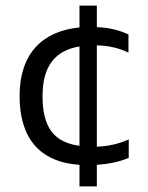

<svg xmlns="http://www.w3.org/2000/svg" viewBox="-20 -580 530 686"><path d="M264 86H326V9C369 6 407 -2 440 -16V-82C405 -66 366 -57 326 -56V-418C369 -417 406 -408 439 -392V-457C405 -472 374 -481 326 -483V-560H264V-482C132 -469 50 -389 50 -237C50 -89 119 -1 264 9ZM132 -237C132 -346 179 -400 264 -414V-59C170 -72 132 -128 132 -237Z"/></svg>

Font: Kanit Light
Style: Regular
Weight: 300
Designer: Katatrad Team
Foundry: CadsonDemak
Version: Version 1.000;PS 001.000;hotconv 1.0.88;makeotf.lib2.5.64775